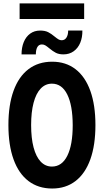

<svg xmlns="http://www.w3.org/2000/svg" viewBox="-20 -1086 602 1114"><path d="M93.8 -975.6V-1066.4H468.3V-975.6ZM266.1 -805.7Q252 -817.4 242.9 -822.8Q233.9 -828.1 223.1 -828.1Q205.6 -828.1 196.8 -813Q188 -797.9 188 -770.5H105Q105 -810.5 117.9 -842Q130.9 -873.5 155.3 -891.1Q179.7 -908.7 212.9 -908.7Q241.2 -908.7 259.5 -899.4Q277.8 -890.1 297.4 -873.5Q310.5 -862.8 319.1 -857.7Q327.6 -852.5 337.9 -852.5Q356 -852.5 365.7 -868.2Q375.5 -883.8 375.5 -908.7H458Q458.5 -869.1 445.6 -837.9Q432.6 -806.6 407.5 -788.6Q382.3 -770.5 348.1 -770.5Q321.8 -770.5 304.2 -779.5Q286.6 -788.6 266.1 -805.7ZM28.8 -360.4Q28.8 -476.6 58.6 -559.1Q88.4 -641.6 145.5 -684.8Q202.6 -728 282.7 -728Q361.8 -728 418.2 -684.6Q474.6 -641.1 504.2 -558.6Q533.7 -476.1 533.7 -360.4Q533.7 -244.1 504.2 -161.6Q474.6 -79.1 418.2 -35.6Q361.8 7.8 282.7 7.8Q202.6 7.8 145.5 -35.4Q88.4 -78.6 58.6 -161.4Q28.8 -244.1 28.8 -360.4ZM401.9 -360.4Q401.4 -475.6 370.1 -538.1Q338.9 -600.6 281.2 -600.6Q243.2 -600.6 216.1 -572Q189 -543.5 174.8 -489.5Q160.6 -435.5 160.6 -360.4Q160.6 -284.7 174.8 -230.7Q189 -176.8 216.1 -148.2Q243.2 -119.6 281.2 -119.6Q339.4 -119.6 370.6 -182.4Q401.9 -245.1 401.9 -360.4Z"/></svg>

Font: Reddit Mono
Style: Bold
Weight: 700
Designer: Stephen Hutchings
Foundry: Reddit
Version: Version 1.009